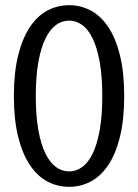

<svg xmlns="http://www.w3.org/2000/svg" viewBox="-20 -703 529 736"><path d="M456.1 -335Q456.1 -244.6 439.9 -179Q423.8 -113.3 395.3 -70.6Q366.7 -27.8 328.1 -7.3Q289.6 13.2 245.1 13.2Q200.2 13.2 161.6 -7.3Q123 -27.8 94.5 -70.6Q65.9 -113.3 49.6 -179Q33.2 -244.6 33.2 -335Q33.2 -424.8 49.6 -490.5Q65.9 -556.2 94.5 -599.1Q123 -642.1 161.6 -662.6Q200.2 -683.1 245.1 -683.1Q289.6 -683.1 328.1 -662.6Q366.7 -642.1 395.3 -599.1Q423.8 -556.2 439.9 -490.5Q456.1 -424.8 456.1 -335ZM372.1 -335Q372.1 -410.2 362.3 -464.8Q352.5 -519.5 335.4 -554.9Q318.4 -590.3 295.2 -607.2Q272 -624 245.1 -624Q217.8 -624 194.6 -607.2Q171.4 -590.3 154.1 -554.9Q136.7 -519.5 127 -464.8Q117.2 -410.2 117.2 -335Q117.2 -259.3 127 -204.6Q136.7 -149.9 154.1 -114.7Q171.4 -79.6 194.6 -62.7Q217.8 -45.9 245.1 -45.9Q272 -45.9 295.2 -62.7Q318.4 -79.6 335.4 -114.7Q352.5 -149.9 362.3 -204.6Q372.1 -259.3 372.1 -335Z"/></svg>

Font: Crushed
Style: Regular
Weight: 400
Width: 3
Designer: Astigmatic (AOETI)
Foundry: Astigmatic (AOETI)
Version: Version 001.000